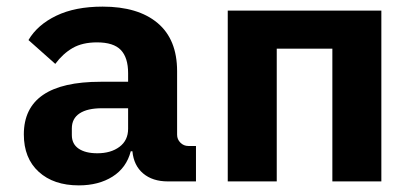

<svg xmlns="http://www.w3.org/2000/svg" viewBox="-20 -548 1240 580"><path d="M487 0Q441 0 412.5 -24Q384 -48 380 -91H375Q362 -41 320 -14.5Q278 12 218 12Q142 12 97 -29Q52 -70 52 -142Q52 -301 284 -301H367V-327Q367 -374 345 -397Q323 -420 273 -420Q229 -420 199.5 -403Q170 -386 147 -355L66 -427Q93 -473 150 -500.5Q207 -528 290 -528Q397 -528 456 -478.5Q515 -429 515 -333V-141Q515 -127 525 -117Q535 -107 549 -107H572V0ZM367 -159V-221H288Q244 -221 220.5 -205.5Q197 -190 197 -160V-140Q197 -113 217.5 -99Q238 -85 274 -85Q315 -85 341 -104.5Q367 -124 367 -159Z M668 -516H1132V0H984V-401H816V0H668Z"/></svg>

Font: iA Writer Quattro V
Style: Regular
Weight: 400
Designer: Mike Abbink, Paul van der Laan, Pieter van Rosmalen, Oliver Reichenstein
Foundry: Information Architects Inc.
Version: Version 2.000